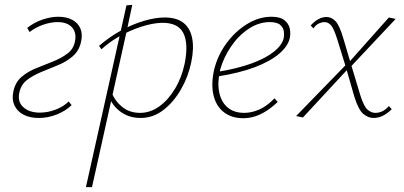

<svg xmlns="http://www.w3.org/2000/svg" viewBox="-20 -482 1666 791"><path d="M140 4Q103 4 77 -9.5Q51 -23 39.5 -48Q28 -73 35 -105Q43 -143 68.5 -165Q94 -187 129 -201Q164 -215 198 -228.5Q232 -242 257.5 -261Q283 -280 289 -312Q296 -348 276.5 -369.5Q257 -391 217 -391Q189 -391 157.5 -380Q126 -369 102 -350L92 -367Q121 -390 155.5 -401.5Q190 -413 220 -413Q254 -413 277.5 -400.5Q301 -388 311 -365Q321 -342 314 -310Q306 -273 280 -250.5Q254 -228 220 -214Q186 -200 151.5 -186Q117 -172 92 -153Q67 -134 60 -102Q51 -63 76 -40.5Q101 -18 144 -18Q177 -18 209.5 -30.5Q242 -43 263 -64L275 -49Q252 -26 215.5 -11Q179 4 140 4Z M334 289 501 -460 525 -462 501 -350 359 289ZM559 4Q526 4 500 -8Q474 -20 455 -41Q436 -62 427 -89L440 -100Q454 -65 484 -41Q514 -17 557 -17Q599 -17 636 -43.5Q673 -70 701 -116.5Q729 -163 741 -221Q757 -303 735.5 -345.5Q714 -388 650 -388Q626 -388 595 -381Q564 -374 530.5 -360.5Q497 -347 463 -327Q429 -307 398 -279L388 -293Q432 -331 480 -357Q528 -383 574.5 -396.5Q621 -410 658 -410Q707 -410 735 -388.5Q763 -367 771.5 -325.5Q780 -284 768 -226Q756 -167 726 -114.5Q696 -62 653.5 -29Q611 4 559 4Z M982 5Q934 5 902 -20Q870 -45 859.5 -90Q849 -135 862 -194Q876 -253 912.5 -303Q949 -353 998 -383Q1047 -413 1098 -413Q1134 -413 1151.5 -399Q1169 -385 1173.5 -365.5Q1178 -346 1174 -326Q1167 -292 1130 -260.5Q1093 -229 1029.5 -205Q966 -181 876 -167V-186Q957 -199 1016 -220.5Q1075 -242 1109 -269.5Q1143 -297 1149 -326Q1151 -337 1149.5 -352Q1148 -367 1135 -379Q1122 -391 1091 -391Q1046 -391 1004 -363Q962 -335 931.5 -290Q901 -245 887 -195Q875 -143 883 -102.5Q891 -62 917.5 -39.5Q944 -17 986 -17Q1016 -17 1047.5 -30.5Q1079 -44 1111 -77L1124 -62Q1101 -40 1077.5 -25Q1054 -10 1030.5 -2.5Q1007 5 982 5Z M1519 4Q1497 4 1477 -12.5Q1457 -29 1440 -83L1405 -205L1371 -315Q1356 -364 1344 -377.5Q1332 -391 1317 -391Q1306 -391 1294 -385.5Q1282 -380 1271 -365L1260 -377Q1276 -395 1292.5 -403.5Q1309 -412 1325 -412Q1346 -412 1362.5 -394.5Q1379 -377 1395 -322L1424 -224L1464 -91Q1479 -43 1494.5 -30Q1510 -17 1526 -17Q1541 -17 1555 -23.5Q1569 -30 1582 -45L1594 -32Q1573 -12 1555 -4Q1537 4 1519 4ZM1228 2 1200 -4 1410 -220 1419 -204ZM1422 -204 1413 -220 1582 -410 1610 -404Z"/></svg>

Font: Ysabeau Infant Thin
Style: Italic
Weight: 250
Italic angle: -12°
Designer: Christian Thalmann (Catharsis Fonts)
Version: Version 2.001;gftools[0.9.30]; featfreeze: ss01,ss02,lnum